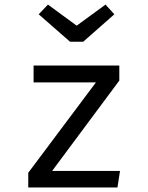

<svg xmlns="http://www.w3.org/2000/svg" viewBox="-20 -830 655 850"><path d="M508.2 -473.3 210.8 -73.3H511.3L500 0H105.1V-65.1L404.6 -465.1H128.7V-540H508.2ZM319.5 -716.4 447.2 -809.7 486.2 -766.7 348.2 -645.1H290.3L151.3 -766.7L192.3 -809.7Z"/></svg>

Font: Fira Code Fixed
Style: Regular
Weight: 400
Monospace: yes
Designer: Carrois Corporate, Edenspiekermann AG, Nikita Prokopov
Foundry: Carrois Corporate, Edenspiekermann AG, Nikita Prokopov
Version: Version 5.002